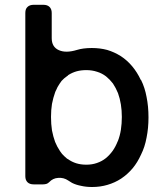

<svg xmlns="http://www.w3.org/2000/svg" viewBox="-20 -750 666 781"><path d="M471.7 -521.5Q445.3 -538.1 416 -546.9Q386.7 -554.7 353.5 -554.7Q335.9 -554.7 320.3 -552.7Q305.7 -550.8 293 -546.9Q248 -533.2 219.7 -545.9Q190.4 -558.6 190.4 -594.7Q190.4 -628.9 190.4 -697.3Q190.4 -712.9 181.6 -721.7Q172.9 -730.5 156.2 -730.5Q143.6 -730.5 117.2 -730.5Q100.6 -730.5 91.8 -721.7Q83 -713.9 83 -697.3Q83 -475.6 83 -33.2Q83 -17.6 91.8 -8.8Q100.6 0 117.2 0Q128.9 0 154.3 0Q162.1 0 168.9 -2Q174.8 -3.9 179.7 -8.8Q195.3 -25.4 216.8 -26.4Q239.3 -28.3 257.8 -15.6Q261.7 -12.7 265.6 -10.7Q269.5 -7.8 273.4 -5.9Q289.1 2 309.6 5.9Q330.1 10.7 354.5 10.7Q387.7 10.7 417 2Q447.3 -6.8 472.7 -23.4Q499 -41 519.5 -65.4Q539.1 -88.9 553.7 -121.1Q569.3 -152.3 576.2 -190.4Q584 -228.5 584 -272.5Q584 -317.4 576.2 -355.5Q569.3 -393.6 553.7 -424.8Q553.7 -424.8 552.7 -424.8Q538.1 -456.1 517.6 -480.5Q497.1 -504.9 471.7 -521.5ZM410.2 -106.4Q394.5 -93.8 374 -86.9Q354.5 -80.1 331.1 -80.1Q308.6 -80.1 290 -85.9Q271.5 -91.8 256.8 -102.5Q255.9 -103.5 254.9 -103.5Q253.9 -104.5 252.9 -104.5Q242.2 -113.3 232.4 -124Q223.6 -134.8 216.8 -147.5Q212.9 -153.3 210 -160.2Q207 -166 204.1 -172.9Q196.3 -194.3 191.4 -219.7Q187.5 -245.1 187.5 -274.4Q187.5 -302.7 191.4 -327.1Q196.3 -352.5 204.1 -374Q206.1 -379.9 209 -384.8Q210.9 -389.6 213.9 -395.5Q221.7 -409.2 230.5 -420.9Q240.2 -431.6 252.9 -440.4Q253.9 -441.4 255.9 -442.4Q256.8 -444.3 258.8 -445.3Q274.4 -455.1 292 -460Q309.6 -464.8 331.1 -464.8Q354.5 -464.8 375 -458Q394.5 -452.1 411.1 -439.5Q426.8 -426.8 439.5 -410.2Q451.2 -392.6 460 -371.1Q467.8 -349.6 471.7 -325.2Q475.6 -300.8 475.6 -274.4Q475.6 -247.1 471.7 -221.7Q467.8 -197.3 459 -174.8Q459 -174.8 459 -175.8Q450.2 -153.3 438.5 -136.7Q425.8 -119.1 410.2 -106.4Z"/></svg>

Font: DeepSea
Style: Medium
Weight: 500
Designer: Stem
Version: Version 3.019;git-0a5106e0b